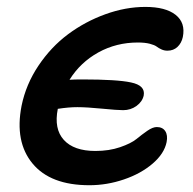

<svg xmlns="http://www.w3.org/2000/svg" viewBox="-20 -548 564 561"><path d="M241.2 -6.8Q127.4 -6.8 75 -70.3Q22.5 -133.8 43 -238.8Q55.7 -301.3 92.3 -356Q128.9 -410.6 178.7 -447.8Q228.5 -484.9 287.6 -506.3Q346.7 -527.8 404.8 -527.8Q463.9 -527.8 493.2 -504.6Q522.5 -481.4 514.2 -439.9Q510.3 -421.9 498.5 -410.9Q486.8 -399.9 469.2 -399.9Q460 -399.9 451.9 -403.6Q443.8 -407.2 437.7 -411.9Q431.6 -416.5 417.5 -420.2Q403.3 -423.8 382.8 -423.8Q319.8 -423.8 267.3 -394.8Q214.8 -365.7 183.1 -314.9Q195.3 -315.9 220.2 -315.9Q322.3 -315.9 362.8 -307.1Q405.3 -298.3 399.9 -269Q396 -251 378.9 -238.5Q361.8 -226.1 339.8 -226.1Q322.8 -226.1 278.1 -230.5Q233.4 -234.9 206.1 -234.9Q180.7 -234.9 148.9 -230Q137.2 -171.4 166.5 -139.2Q195.8 -106.9 258.8 -106.9Q298.8 -106.9 330.8 -117.9Q362.8 -128.9 378.7 -141.8Q394.5 -154.8 410.4 -165.8Q426.3 -176.8 438 -176.8Q455.1 -176.8 462.9 -164.8Q470.7 -152.8 466.8 -132.8Q460 -99.1 425.8 -69.8Q391.6 -40.5 342 -23.7Q292.5 -6.8 241.2 -6.8Z"/></svg>

Font: Shantell Sans Bouncy
Style: Italic
Weight: 500
Italic angle: -11.31°
Designer: Stephen Nixon, Anya Danilova, Shantell Martin
Foundry: Arrow Type
Version: Version 1.006;[9816181b4]